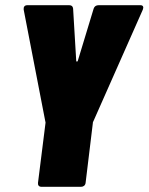

<svg xmlns="http://www.w3.org/2000/svg" viewBox="-20 -720 571 738"><path d="M139 -2H292C301 -2 308 -8 309 -17L337 -248C337 -250 337 -251 339 -254L529 -683C533 -693 530 -700 520 -700H359C350 -700 343 -696 340 -687L279 -486C277 -482 274 -482 273 -486L261 -687C260 -696 255 -700 246 -700H85C74 -700 70 -693 71 -683L154 -254C155 -251 155 -250 155 -248L126 -17C125 -8 130 -2 139 -2Z"/></svg>

Font: Barlow Condensed Black
Style: Italic
Weight: 900
Width: 3
Italic angle: -7°
Designer: Jeremy Tribby
Foundry: Tribby Type
Version: Version 1.422;hotconv 1.0.109;makeotfexe 2.5.65596